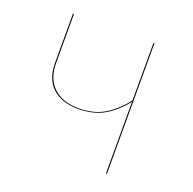

<svg xmlns="http://www.w3.org/2000/svg" viewBox="-98 -616 718 715"><g transform="rotate(20 260.5 -258.5)"><path d="M397 -517V0H393V-284Q360 -241 317 -215.5Q274 -190 213 -190Q148 -190 111 -224Q74 -258 74 -322V-517H78V-322Q78 -261 114 -227Q150 -193 214 -193Q275 -193 317.5 -219.5Q360 -246 393 -289V-517Z"/></g></svg>

Font: FiraGO Four
Style: Regular
Weight: 100
Designer: bBox Type
Foundry: bBox Type GmbH
Version: Version 1.001